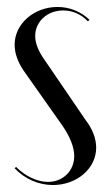

<svg xmlns="http://www.w3.org/2000/svg" viewBox="-20 -523 305 551"><path d="M237 -466C212 -490 180 -503 145 -503C77 -503 22 -454 22 -395C22 -370 31 -345 48 -320L158 -164C181 -131 193 -101 193 -75C193 -33 161 -1 118 -1C87 -1 53 -17 26 -44L22 -40C52 -9 91 8 132 8C200 8 256 -39 256 -99C256 -125 246 -152 226 -178L108 -351C90 -376 81 -399 81 -420C81 -461 116 -493 161 -493C187 -493 212 -483 232 -462Z"/></svg>

Font: Moniqa Display
Style: Regular
Weight: 400
Designer: Rajesh Rajput
Foundry: Rajesh Rajput
Version: Version 1.000